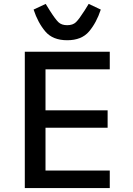

<svg xmlns="http://www.w3.org/2000/svg" viewBox="-20 -963 680 983"><path d="M107 0V-698H542V-608H213V-398H531V-309H213V-90H542V0ZM152 -914 214 -943 235 -909Q263 -865 279 -849.5Q295 -834 324 -834Q353 -834 369 -849.5Q385 -865 413 -909L434 -943L496 -914Q474 -847 436 -802Q398 -757 324 -757Q250 -757 212 -802Q174 -847 152 -914Z"/></svg>

Font: Writer Medium
Style: Regular
Weight: 500
Monospace: yes
Designer: Mike Abbink, Paul van der Laan, Pieter van Rosmalen
Foundry: Bold Monday
Version: Version 2.001 2020